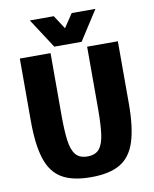

<svg xmlns="http://www.w3.org/2000/svg" viewBox="-93 -924 805 1003"><g transform="rotate(-10 309.0 -423.0)"><path d="M569 -336Q569 -212 545 -136Q521 -60 464.5 -26Q408 8 309 8Q210 8 153.5 -26Q97 -60 73 -136Q49 -212 49 -336V-667H212V-336Q212 -259 218.5 -206.5Q225 -154 245.5 -128Q266 -102 309 -102Q352 -102 372.5 -128Q393 -154 399.5 -206.5Q406 -259 406 -336V-667H569ZM483 -854 382 -697H237L135 -854H262L309 -782L357 -854Z"/></g></svg>

Font: Epunda Sans ExtraBold
Style: Regular
Weight: 800
Designer: Simon Atzbach
Foundry: typofactur
Version: Version 2.204; ttfautohint (v1.8.4.7-5d5b)